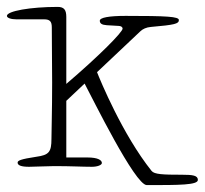

<svg xmlns="http://www.w3.org/2000/svg" viewBox="-25 -477 593 556"><path d="M167 -428C167 -449 160 -457 142 -457C63 -457 -5 -445 -5 -431C-5 -425 7 -421 23 -421H103C119 -421 125 -415 125 -398C125 -322 126 -312 126 -238C126 -153 124 -101 124 -75C124 -37 117 -28 80 -23C34 -16 26 -12 26 -6C26 2 37 6 59 6C77 6 111 4 132 4C182 4 212 6 241 6C257 6 270 1 270 -5C270 -13 259 -21 228 -21H167V-185L220 -235C243 -192 366 59 400 59C494 59 548 59 548 44C548 31 533 29 502 29C447 29 422 28 414 18C330 -87 265 -245 256 -268C295 -304 322 -331 381 -386C388 -393 399 -398 412 -399C481 -405 493 -408 493 -419C493 -429 458 -431 339 -431C290 -431 264 -426 264 -417C264 -409 270 -405 284 -404L318 -402C325 -402 330 -399 330 -394C330 -384 263 -316 167 -234Z"/></svg>

Font: Life Savers
Style: Regular
Weight: 400
Designer: Pablo Impallari, Rodrigo Fuenzalida, Brenda Gallo
Foundry: Pablo Impallari, Rodrigo Fuenzalida, Brenda Gallo
Version: Version 3.000